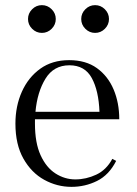

<svg xmlns="http://www.w3.org/2000/svg" viewBox="-20 -717 534 747"><path d="M444 -253H116V-236Q116 -161 138 -113Q160 -65 196 -42Q232 -19 273 -19Q315 -19 354.5 -37.5Q394 -56 417 -99L432 -91Q404 -36 357.5 -13Q311 10 258 10Q202 10 152 -17.5Q102 -45 71 -100Q40 -155 40 -236Q40 -304 65 -360Q90 -416 136.5 -449.5Q183 -483 249 -483Q314 -483 357 -452Q400 -421 422 -369Q444 -317 444 -253ZM250 -463Q189 -463 157 -411Q125 -359 118 -282H367Q364 -364 337 -413.5Q310 -463 250 -463ZM89 -643Q89 -665 105 -681Q121 -697 143 -697Q165 -697 181 -681Q197 -665 197 -643Q197 -621 181 -605Q165 -589 143 -589Q121 -589 105 -605Q89 -621 89 -643ZM296 -643Q296 -665 312 -681Q328 -697 350 -697Q372 -697 388 -681Q404 -665 404 -643Q404 -621 388 -605Q372 -589 350 -589Q328 -589 312 -605Q296 -621 296 -643Z"/></svg>

Font: Gilda Display
Style: Regular
Weight: 400
Designer: Eduardo Rodriguez Tunni
Foundry: Eduardo Rodriguez Tunni
Version: Version 1.002; ttfautohint (v1.8.4.7-5d5b);gftools[0.9.22]